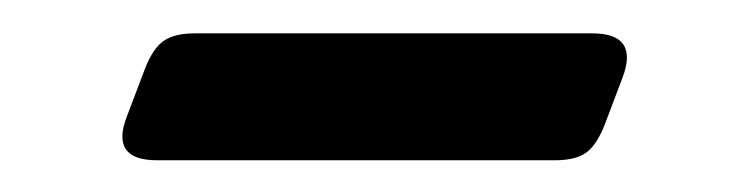

<svg xmlns="http://www.w3.org/2000/svg" viewBox="-20 -340 460 118"><path d="M344 -319.5Q373 -319.5 362.5 -292L351.5 -263Q346.5 -250.5 340 -246Q333.5 -241.5 321 -241.5H76.5Q47.5 -241.5 58 -268.5L69 -297.5Q74 -310.5 80.8 -315Q87.5 -319.5 99.5 -319.5Z"/></svg>

Font: Fraunces 9pt
Style: Regular
Weight: 400
Version: Version 1.000;[b76b70a41]